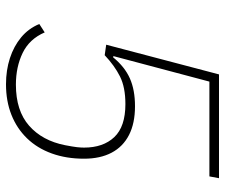

<svg xmlns="http://www.w3.org/2000/svg" viewBox="-75 -663 750 640"><g transform="rotate(90 300.0 -343.0)"><path d="M574 -698 568 -666H252L167 -346L171 -345Q203 -384 241.5 -401Q280 -418 334 -418Q391 -418 430 -398Q469 -378 489 -340Q509 -302 509 -248Q509 -189 491.5 -140.5Q474 -92 441 -58Q408 -24 362.5 -6Q317 12 261 12Q214 12 174 -1Q134 -14 104.5 -38.5Q75 -63 60 -99L88 -117Q110 -66 156.5 -43.5Q203 -21 262 -21Q349 -21 399 -65Q449 -109 464 -185Q469 -211 470.5 -224Q472 -237 472 -248Q472 -312 437 -349Q402 -386 327 -386Q271 -386 235 -368Q199 -350 164 -317L129 -322L228 -698Z"/></g></svg>

Font: IBM Plex Sans ExtraLight
Style: Italic
Weight: 250
Italic angle: -11.31°
Designer: Mike Abbink, Paul van der Laan, Pieter van Rosmalen
Foundry: Bold Monday
Version: Version 3.201